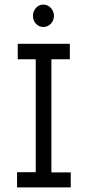

<svg xmlns="http://www.w3.org/2000/svg" viewBox="-20 -813 390 833"><path d="M54 0V-66H135V-556H57V-623H283V-556H203V-65H287V0ZM168 -696Q149 -696 136 -710Q123 -724 123 -744Q123 -764 136 -778.5Q149 -793 168 -793Q187 -793 200.5 -778.5Q214 -764 214 -744Q214 -724 200.5 -710Q187 -696 168 -696Z"/></svg>

Font: Inconsolata ExtraCondensed Medium
Style: Regular
Weight: 500
Width: 2
Monospace: yes
Designer: Raph Levien, Cyreal, Brenton Simpson
Foundry: Raph Levien, Cyreal, Google
Version: Version 3.001; ttfautohint (v1.8.2.53-6de2)